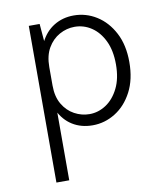

<svg xmlns="http://www.w3.org/2000/svg" viewBox="-81 -553 735 855"><g transform="rotate(-10 286.0 -126.0)"><path d="M309 11Q257 11 217.8 -13.5Q178.5 -38 156.8 -84Q135 -130 135 -194.5H163Q163 -144 183.2 -109.8Q203.5 -75.5 235.8 -58Q268 -40.5 304 -40.5Q343.5 -40.5 378.5 -63.5Q413.5 -86.5 435.5 -130.8Q457.5 -175 457.5 -238.5Q457.5 -301 436.5 -344.8Q415.5 -388.5 380.8 -411.8Q346 -435 304.5 -435Q268.5 -435 236 -417Q203.5 -399 183.2 -364.2Q163 -329.5 163 -278H135Q135 -344 157.8 -390.5Q180.5 -437 220 -461.2Q259.5 -485.5 309.5 -485.5Q365 -485.5 412.5 -455.8Q460 -426 489 -370.8Q518 -315.5 518 -238.5Q518 -160.5 488.8 -104.5Q459.5 -48.5 411.8 -18.8Q364 11 309 11ZM105 234V-474.5H154L163 -366.5V234Z"/></g></svg>

Font: Karla Light
Style: Regular
Weight: 300
Designer: Jonathan Pinhorn
Version: Version 2.004;gftools[0.9.33]